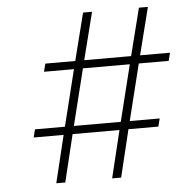

<svg xmlns="http://www.w3.org/2000/svg" viewBox="-50 -718 742 767"><g transform="rotate(-5 321.5 -335.0)"><path d="M191 -190H71L79 -222H199L255 -448H135L143 -480H263L311 -670H347L299 -480H487L535 -670H571L523 -480H643L635 -448H515L459 -222H579L571 -190H451L405 0H369L415 -190H227L181 0H145ZM423 -222 479 -448H291L235 -222Z"/></g></svg>

Font: Cairo ExtraLight
Style: Italic
Weight: 275
Italic angle: -13°
Designer: Mohamed Gaber, Accademia di Belle Arti di Urbino and others
Foundry: Kief Type Foundry, Accademia di Belle Arti di Urbino and others
Version: Version 3.011